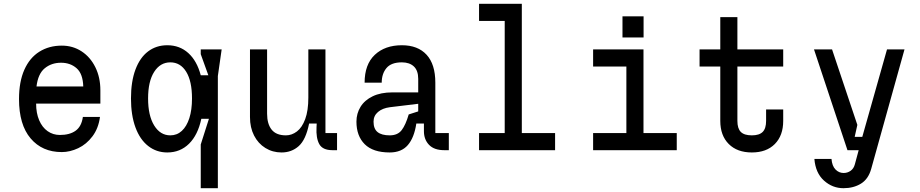

<svg xmlns="http://www.w3.org/2000/svg" viewBox="-20 -790 4840 1010"><path d="M80 -269Q80 -360 108 -423Q136 -486 187 -518Q238 -550 305 -550Q363 -550 409 -520Q455 -490 481.5 -436.5Q508 -383 508 -315V-245H170Q170 -195 186 -157.5Q202 -120 230.5 -100Q259 -80 295 -80Q347 -80 378 -102.5Q409 -125 416 -175H506Q498 -115 466.5 -73Q435 -31 391.5 -10.5Q348 10 305 10Q202 10 141 -62Q80 -134 80 -269ZM301 -460Q251 -460 215.5 -431Q180 -402 172 -335H418Q416 -402 383 -431Q350 -460 301 -460Z M1036 200V-30L1079 -165H1039Q1021 -80 974.5 -34Q928 12 860 12Q803 12 759.5 -22Q716 -56 692.5 -120Q669 -184 669 -272Q669 -361 692.5 -424Q716 -487 759 -519.5Q802 -552 860 -552Q925 -552 970.5 -511Q1016 -470 1036 -394H1076L1036 -505V-530H1146L1126 -390V200ZM759 -272Q759 -182 791 -130Q823 -78 876 -78Q911 -78 936.5 -101.5Q962 -125 976 -168.5Q990 -212 990 -272Q990 -363 959.5 -412.5Q929 -462 876 -462Q823 -462 791 -412Q759 -362 759 -272Z M1295 -174V-530H1385V-192Q1385 -138 1409 -108Q1433 -78 1484 -78Q1515 -78 1542 -98.5Q1569 -119 1585.5 -163.5Q1602 -208 1602 -277V-530H1692V-90H1753V0H1729Q1677 0 1659.5 -32Q1642 -64 1645 -120L1646 -140H1606Q1589 -55 1551.5 -21.5Q1514 12 1461 12Q1414 12 1376 -11.5Q1338 -35 1316.5 -77Q1295 -119 1295 -174Z M2341 0H2317Q2264 0 2237 -28Q2210 -56 2210 -100V-140H2170Q2159 -66 2125.5 -27Q2092 12 2030 12Q1942 12 1898.5 -31.5Q1855 -75 1855 -150Q1855 -193 1876.5 -228Q1898 -263 1940.5 -283.5Q1983 -304 2044 -304H2180V-375Q2180 -419 2157 -440.5Q2134 -462 2094 -462Q2038 -462 2013 -432Q1988 -402 1988 -355H1898Q1898 -451 1951.5 -501.5Q2005 -552 2094 -552Q2178 -552 2224 -502Q2270 -452 2270 -355V-90H2341ZM2130 -188 2180 -204V-244L2031 -226Q1992 -221 1968.5 -201Q1945 -181 1945 -150Q1945 -112 1966.5 -95Q1988 -78 2030 -78Q2072 -78 2093 -105.5Q2114 -133 2130 -188Z M2500 -680V-770H2725V-90H2900V0H2500V-90H2635V-680Z M3275 -90V-440H3100V-530H3365V-90H3540V0H3100V-90ZM3365.5 -704V-593H3254.5V-704Z M4100 -214V-154Q4100 -77 4056 -32.5Q4012 12 3935 12Q3858 12 3813.5 -32.5Q3769 -77 3769 -154V-440H3660V-530H3769V-700H3859V-530H4100V-440H3859V-154Q3859 -114 3877 -96Q3895 -78 3935 -78Q3974 -78 3992 -96Q4010 -114 4010 -154V-214Z M4418 120Q4438 120 4454.5 108.5Q4471 97 4477 74L4497 0H4438L4262 -530H4357L4490 -133L4476 -70H4516L4646 -530H4738L4563 98Q4548 152 4509 176Q4470 200 4417 200Q4359 200 4314.5 160Q4270 120 4264 46H4354Q4357 83 4375 101.5Q4393 120 4418 120Z"/></svg>

Font: Fliege Mono Thin
Style: Regular
Weight: 100
Version: Version 0.020;Glyphs 3.3 (3306)